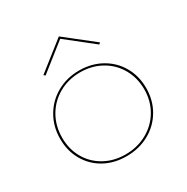

<svg xmlns="http://www.w3.org/2000/svg" viewBox="-152 -782 890 916"><g transform="rotate(-30 292.5 -323.5)"><path d="M145 -522 137 -529 293 -652 449 -529 441 -522 293 -639ZM531 -231Q531 -164 499.5 -110Q468 -56 412.5 -25.5Q357 5 288 5Q220 5 167 -24.5Q114 -54 84 -106.5Q54 -159 54 -225Q54 -292 85.5 -346.5Q117 -401 172 -432Q227 -463 295 -463Q362 -463 416 -433Q470 -403 500.5 -350Q531 -297 531 -231ZM520 -230Q520 -293 491 -344Q462 -395 410.5 -424Q359 -453 295 -453Q230 -453 177.5 -423.5Q125 -394 95 -342Q65 -290 65 -225Q65 -162 93.5 -112Q122 -62 173 -33.5Q224 -5 288 -5Q353 -5 406 -34Q459 -63 489.5 -114.5Q520 -166 520 -230Z"/></g></svg>

Font: Ysabeau SC Hairline
Style: Regular
Weight: 100
Designer: Christian Thalmann (Catharsis Fonts)
Version: Version 0.003